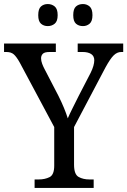

<svg xmlns="http://www.w3.org/2000/svg" viewBox="-24 -929 629 949"><path d="M147 0V-42H167Q198 -42 221 -53.5Q244 -65 244 -110V-301L74 -619Q58 -648 44.5 -660Q31 -672 8 -672H-4V-714H252V-672H221Q196 -672 187.5 -663Q179 -654 179 -641Q179 -628 184.5 -613.5Q190 -599 196 -588L265 -455Q280 -425 292 -396Q304 -367 311 -344Q320 -365 334.5 -394Q349 -423 365 -455L424 -569Q433 -587 437.5 -603Q442 -619 442 -631Q442 -652 426.5 -662Q411 -672 385 -672H360V-714H585V-672H575Q555 -672 538 -655.5Q521 -639 497 -595L342 -301V-115Q342 -67 364.5 -54.5Q387 -42 418 -42H439V0ZM386 -800Q365 -800 351.5 -812Q338 -824 338 -854Q338 -885 351.5 -897Q365 -909 386 -909Q405 -909 419 -897Q433 -885 433 -854Q433 -824 419 -812Q405 -800 386 -800ZM212 -800Q192 -800 178.5 -812Q165 -824 165 -854Q165 -885 178.5 -897Q192 -909 212 -909Q232 -909 246.5 -897Q261 -885 261 -854Q261 -824 246.5 -812Q232 -800 212 -800Z"/></svg>

Font: Noto Serif SemiCondensed
Style: Regular
Weight: 400
Width: 4
Designer: Monotype Design Team
Foundry: Monotype Imaging Inc.
Version: Version 2.013